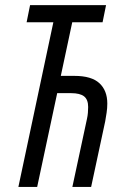

<svg xmlns="http://www.w3.org/2000/svg" viewBox="-20 -734 495 754"><path d="M52.2 0 189.5 -646.5H84.5L98.1 -713.9H396.5L382.8 -646.5H263.7L218.8 -436H272.5Q339.4 -436 370.4 -407.2Q401.4 -378.4 401.4 -327.6Q401.4 -309.6 398.7 -291.5Q396 -273.4 393.1 -257.3L337.9 0H264.2L321.3 -266.1Q324.2 -278.8 325.2 -291Q326.2 -303.2 326.2 -314Q326.2 -342.8 310.3 -355.5Q294.4 -368.2 258.8 -368.2H204.6L126 0Z"/></svg>

Font: Open Sans Condensed
Style: Italic
Weight: 400
Width: 3
Italic angle: -12°
Designer: Monotype Design Team
Foundry: Monotype Imaging Inc.
Version: Version 3.000